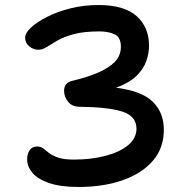

<svg xmlns="http://www.w3.org/2000/svg" viewBox="-20 -732 740 764"><path d="M293 12Q220 12 174.5 -4Q129 -20 108.5 -45Q88 -70 88 -98Q88 -120 98 -134.5Q108 -149 128 -149Q142 -149 152 -141.5Q162 -134 175 -123.5Q188 -113 211 -105Q234 -97 274 -97Q344 -97 400.5 -112Q457 -127 490 -154.5Q523 -182 523 -220Q523 -270 466.5 -288Q410 -306 298 -307Q267 -307 251 -327Q235 -347 235 -371Q235 -386 243 -396.5Q251 -407 270 -411Q325 -424 368 -442Q411 -460 436 -485Q461 -510 461 -546Q461 -584 436 -595.5Q411 -607 376 -607Q313 -607 273 -596Q233 -585 208 -570.5Q183 -556 166 -545Q149 -534 132 -534Q113 -534 96.5 -547.5Q80 -561 80 -582Q80 -601 104 -623Q128 -645 168.5 -665.5Q209 -686 261.5 -699Q314 -712 372 -712Q474 -712 523.5 -668Q573 -624 573 -550Q573 -520 562 -488.5Q551 -457 522.5 -429.5Q494 -402 442 -383Q545 -370 588.5 -326.5Q632 -283 632 -216Q632 -143 588.5 -92.5Q545 -42 468.5 -15Q392 12 293 12Z"/></svg>

Font: Shantell Sans Normal
Style: Regular
Weight: 500
Designer: Stephen Nixon, Anya Danilova, Shantell Martin
Foundry: Arrow Type
Version: Version 1.009;[a7da0bfa3]